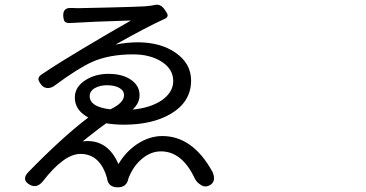

<svg xmlns="http://www.w3.org/2000/svg" viewBox="-20 -761 1540 808"><path d="M105.5 16.6Q69.3 -3.9 97.7 -35.2Q240.2 -181.6 351.6 -266.6Q294.9 -296.9 294.9 -350.6Q294.9 -395.5 339.8 -423.8Q380.9 -450.2 436.5 -450.2Q495.1 -450.2 531.2 -425.3Q567.4 -400.4 567.4 -360.4Q567.4 -327.1 538.1 -299.8Q611.3 -306.6 659.2 -337.9Q709 -372.1 709 -419.9Q709 -470.7 659.2 -502Q611.3 -532.2 540 -532.2Q440.4 -532.2 369.1 -501Q309.6 -474.6 211.9 -402.3Q197.3 -390.6 182.6 -390.6Q167 -389.6 155.3 -402.3Q142.6 -418 141.6 -427.7Q141.6 -439.5 157.2 -449.2Q233.4 -500 327.1 -555.7Q448.2 -627.9 531.2 -674.8Q366.2 -669.9 274.4 -664.1Q258.8 -663.1 252 -670.9Q247.1 -677.7 246.1 -695.3Q245.1 -728.5 278.3 -727.5Q289.1 -726.6 309.6 -726.6Q334 -726.6 441.4 -729.5Q558.6 -732.4 589.8 -734.4Q614.3 -736.3 632.8 -740.2Q654.3 -745.1 670.9 -723.6Q684.6 -705.1 685.5 -697.3Q686.5 -686.5 668.9 -679.7Q593.8 -645.5 465.8 -573.2Q513.7 -583 562.5 -583Q657.2 -582 718.8 -539.1Q784.2 -494.1 784.2 -421.9Q784.2 -333 699.2 -282.2Q621.1 -236.3 502 -236.3Q461.9 -236.3 426.8 -242.2Q401.4 -224.6 348.6 -182.6Q335 -170.9 328.1 -166Q431.6 -178.7 478.5 -70.3Q507.8 -121.1 556.6 -154.3Q608.4 -188.5 663.1 -188.5Q791 -188.5 874 -38.1Q882.8 -18.6 879.9 -2.9Q876 13.7 857.4 21Q838.9 28.3 821.3 14.6Q804.7 3.9 795.9 -17.6Q743.2 -124 657.2 -124Q615.2 -124 578.1 -93.3Q541 -62.5 521.5 -12.7Q519.5 -8.8 519.5 -5.9Q511.7 27.3 475.6 27.3Q436.5 27.3 430.7 -8.8Q430.7 -9.8 430.2 -11.2Q429.7 -12.7 429.7 -13.7Q400.4 -113.3 318.4 -113.3Q250 -113.3 161.1 1Q135.7 33.2 105.5 16.6ZM444.3 -300.8Q502 -328.1 502 -360.4Q502 -379.9 481.4 -391.6Q460.9 -402.3 430.7 -402.3Q402.3 -402.3 381.8 -391.6Q357.4 -378.9 357.4 -356.4Q357.4 -335 377 -321.3Q397.5 -306.6 444.3 -300.8Z"/></svg>

Font: Bpmf GenSen Rounded R
Style: R
Weight: 400
Foundry: But Ko
Version: Version 1.320